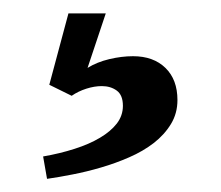

<svg xmlns="http://www.w3.org/2000/svg" viewBox="-20 -28 332 289"><path d="M180.2 56.6Q210.9 56.6 229 74.2Q247.1 91.8 247.1 122.6Q247.1 142.6 237.3 158.7Q227.5 174.8 211.4 187.3Q195.3 199.7 174.6 208.7Q153.8 217.8 132.1 224.1Q110.4 230.5 89.1 234.6Q67.9 238.8 50.8 241.2L44.9 207.5Q70.3 203.1 92.3 196Q114.3 189 130.4 179.4Q146.5 169.9 155.8 158Q165 146 165 131.3Q165 115.2 155.8 108.4Q146.5 101.6 133.3 101.6Q122.1 101.6 109.9 105.5Q97.7 109.4 87.9 116.2L54.2 99.6L83 -7.8H139.2L111.8 74.2Q126 65.4 144.5 61Q163.1 56.6 180.2 56.6Z"/></svg>

Font: Parastoo FD
Style: FD
Weight: 400
Foundry: Saber Rastikerdar (saber.rastikerdar@gmail.com)
Version: Version 2.0.1